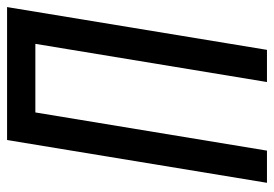

<svg xmlns="http://www.w3.org/2000/svg" viewBox="-136 -639 775 543"><g transform="rotate(-90 251.5 -367.5)"><path d="M6 0 127 -735H503L382 0H291L399 -655H205L97 0Z"/></g></svg>

Font: Iosevka Term Curly Md Obl
Style: Regular
Weight: 500
Italic angle: -9°
Designer: Belleve Invis
Foundry: Belleve Invis
Version: Version 32.3.0